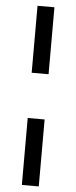

<svg xmlns="http://www.w3.org/2000/svg" viewBox="-62 -842 392 989"><g transform="rotate(5 134.5 -347.0)"><path d="M90.8 -463.9V-810.1H178.2V-463.9ZM90.8 116.2V-230H178.2V116.2Z"/></g></svg>

Font: TruenoRg
Style: Book
Weight: 400
Designer: Julieta Ulanovsky
Foundry: Julieta Ulanovsky
Version: Version 3.001b